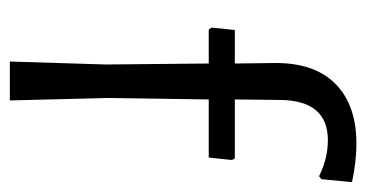

<svg xmlns="http://www.w3.org/2000/svg" viewBox="-197 -547 744 390"><g transform="rotate(90 175.0 -352.0)"><path d="M302 -457 305 -451 300 -404H182L179 -201L184 0H105L111 -195L109 -404H40L36 -410L41 -457H109L108 -537Q107 -618 150 -661Q193 -704 272 -704Q308 -704 350 -695L344 -633L338 -628Q302 -646 265 -646Q184 -646 183 -549L182 -457Z"/></g></svg>

Font: Alegreya Sans SC
Style: Regular
Weight: 400
Designer: Juan Pablo del Peral
Foundry: Huerta Tipografica
Version: Version 2.007